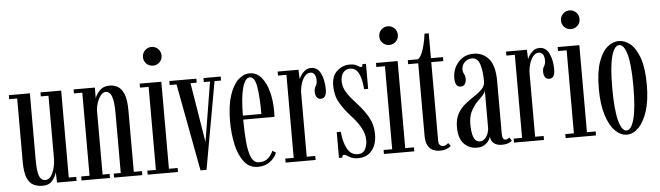

<svg xmlns="http://www.w3.org/2000/svg" viewBox="-47 -908 3779 1100"><g transform="rotate(-5 1842.5 -358.0)"><path d="M158.5 11Q129.5 11 106.5 -0.5Q83.5 -12 70.2 -43.8Q57 -75.5 57 -136V-500H11V-523H132V-142Q132 -70.5 143.2 -45.5Q154.5 -20.5 177 -20.5Q196.5 -20.5 209.8 -39Q223 -57.5 230 -86Q237 -114.5 237 -143.5V-500H193V-523H312V-23H355V0H242.5L240.5 -60.5Q235.5 -37.5 216.2 -13.2Q197 11 158.5 11Z M383.5 0V-23H431.5V-500.5H383.5V-523.5H505.5V-461Q511 -481.5 532.5 -504.5Q554 -527.5 590.5 -527.5Q614 -527.5 636 -516Q658 -504.5 672 -471.8Q686 -439 686 -374.5V-23H733V0H570.5V-23H611V-365.5Q611 -432.5 600 -462.8Q589 -493 565 -493Q549 -493 536 -476.2Q523 -459.5 515 -435.5Q507 -411.5 506.5 -390V-23H547V0Z M849.5 -619.5Q826.5 -619.5 811 -635Q795.5 -650.5 795.5 -673Q795.5 -695.5 811 -711.2Q826.5 -727 849.5 -727Q871 -727 886.8 -711.2Q902.5 -695.5 902.5 -673Q902.5 -650.5 886.8 -635Q871 -619.5 849.5 -619.5ZM763.5 0V-23H813V-500.5H763.5V-523.5H888V-23H938V0Z M1067.5 2 973.5 -500.5H934V-523.5H1089.5V-500.5H1054L1110 -157L1166 -500.5H1130.5V-523.5H1229.5V-500.5H1192L1102 2Z M1397 10.5Q1348.5 10.5 1318.5 -27.8Q1288.5 -66 1274.5 -128.5Q1260.5 -191 1260.5 -263Q1260.5 -352.5 1279.8 -411.2Q1299 -470 1329.8 -498.8Q1360.5 -527.5 1395 -527.5Q1436 -527.5 1463 -495.2Q1490 -463 1503.5 -412Q1517 -361 1517 -304Q1517 -294.5 1517 -285Q1517 -275.5 1516.5 -266.5H1336.5Q1337 -196.5 1341.8 -139.5Q1346.5 -82.5 1361.5 -48.8Q1376.5 -15 1406 -15Q1440.5 -15 1460 -34.2Q1479.5 -53.5 1487 -74L1507 -62Q1496.5 -33.5 1468 -11.5Q1439.5 10.5 1397 10.5ZM1395 -504.5Q1369 -504.5 1353.2 -451.5Q1337.5 -398.5 1336.5 -289.5H1443Q1443 -390.5 1433 -447.5Q1423 -504.5 1395 -504.5Z M1557 0V-23H1605.5V-500.5H1557V-523.5H1677L1679 -468.5Q1680.5 -474.5 1689 -488.8Q1697.5 -503 1712.8 -515.2Q1728 -527.5 1749.5 -527.5Q1786.5 -527.5 1804.8 -489.2Q1823 -451 1823 -397.5Q1823 -346.5 1790 -346.5Q1775 -346.5 1766.8 -358.2Q1758.5 -370 1758.5 -390Q1758.5 -409 1766.8 -421.2Q1775 -433.5 1775 -453Q1775 -478 1766 -489.5Q1757 -501 1743 -501Q1724 -501 1710 -483.5Q1696 -466 1688.2 -439.2Q1680.5 -412.5 1680.5 -384.5V-23H1729.5V0Z M1974 11Q1949.5 11 1934.5 4.2Q1919.5 -2.5 1910.2 -9Q1901 -15.5 1894 -15.5Q1884 -15.5 1883.5 0H1864V-148.5H1887.5Q1892 -90 1912.8 -51Q1933.5 -12 1973.5 -12Q2003.5 -12 2016 -35.5Q2028.5 -59 2028.5 -86Q2028.5 -122 2009.2 -158Q1990 -194 1953.5 -233.5Q1916.5 -273.5 1891.8 -315.8Q1867 -358 1867 -414.5Q1867 -471.5 1898.8 -499.5Q1930.5 -527.5 1970.5 -527.5Q2000 -527.5 2014 -517.8Q2028 -508 2036 -508Q2044 -508 2044.5 -523.5H2065V-379.5H2042Q2037.5 -439 2021 -471.5Q2004.5 -504 1971.5 -504Q1947 -504 1932.2 -486Q1917.5 -468 1917.5 -436.5Q1917.5 -403 1936.8 -372Q1956 -341 1990.5 -304.5Q2032.5 -259 2057 -215.5Q2081.5 -172 2081.5 -118Q2081.5 -58 2052.5 -23.5Q2023.5 11 1974 11Z M2208.5 -619.5Q2185.5 -619.5 2170 -635Q2154.5 -650.5 2154.5 -673Q2154.5 -695.5 2170 -711.2Q2185.5 -727 2208.5 -727Q2230 -727 2245.8 -711.2Q2261.5 -695.5 2261.5 -673Q2261.5 -650.5 2245.8 -635Q2230 -619.5 2208.5 -619.5ZM2122.5 0V-23H2172V-500.5H2122.5V-523.5H2247V-23H2297V0Z M2445.5 9Q2425.5 9 2406.5 1.8Q2387.5 -5.5 2375.5 -26Q2363.5 -46.5 2363.5 -85.5V-500.5H2305.5V-523.5H2363.5Q2375.5 -530.5 2385.8 -552.5Q2396 -574.5 2403.2 -604.8Q2410.5 -635 2414 -666.5H2438.5V-523.5H2507.5V-500.5H2438.5V-50Q2438.5 -30 2446.8 -23Q2455 -16 2463.5 -16Q2474 -16 2482.5 -21Q2491 -26 2494.5 -30.5L2508 -12.5Q2498 -3.5 2482.2 2.8Q2466.5 9 2445.5 9Z M2656 10.5Q2612.5 10.5 2582.5 -20.8Q2552.5 -52 2552.5 -116.5Q2552.5 -164 2570.5 -195Q2588.5 -226 2615 -247Q2641.5 -268 2667.8 -285Q2694 -302 2712 -320.5Q2730 -339 2730 -365.5Q2730 -422.5 2717.8 -462Q2705.5 -501.5 2672 -501.5Q2647.5 -501.5 2630.2 -484.5Q2613 -467.5 2613 -444.5Q2613 -427 2619.8 -416.5Q2626.5 -406 2626.5 -387.5Q2626.5 -369.5 2618.5 -358Q2610.5 -346.5 2594 -346.5Q2562 -346.5 2562 -397.5Q2562 -451 2595.8 -489.2Q2629.5 -527.5 2684 -527.5Q2737.5 -527.5 2771.2 -487.8Q2805 -448 2805 -359V-58Q2805 -37 2810.2 -29.2Q2815.5 -21.5 2824.5 -21.5Q2831.5 -21.5 2837.5 -25Q2843.5 -28.5 2846.5 -31.5L2859 -12Q2853 -5.5 2837.5 0.5Q2822 6.5 2801 6.5Q2772.5 6.5 2755 -7.2Q2737.5 -21 2736 -46Q2733.5 -36 2724.5 -22.8Q2715.5 -9.5 2698.8 0.5Q2682 10.5 2656 10.5ZM2678 -24Q2693.5 -24 2705.2 -36Q2717 -48 2723.5 -64.8Q2730 -81.5 2730 -96V-313.5Q2729 -299.5 2713.8 -284.2Q2698.5 -269 2679.2 -248.8Q2660 -228.5 2645.2 -199Q2630.5 -169.5 2630.5 -126.5Q2630.5 -77 2641.5 -50.5Q2652.5 -24 2678 -24Z M2870.5 0V-23H2919V-500.5H2870.5V-523.5H2990.5L2992.5 -468.5Q2994 -474.5 3002.5 -488.8Q3011 -503 3026.2 -515.2Q3041.5 -527.5 3063 -527.5Q3100 -527.5 3118.2 -489.2Q3136.5 -451 3136.5 -397.5Q3136.5 -346.5 3103.5 -346.5Q3088.5 -346.5 3080.2 -358.2Q3072 -370 3072 -390Q3072 -409 3080.2 -421.2Q3088.5 -433.5 3088.5 -453Q3088.5 -478 3079.5 -489.5Q3070.5 -501 3056.5 -501Q3037.5 -501 3023.5 -483.5Q3009.5 -466 3001.8 -439.2Q2994 -412.5 2994 -384.5V-23H3043V0Z M3253.5 -619.5Q3230.5 -619.5 3215 -635Q3199.5 -650.5 3199.5 -673Q3199.5 -695.5 3215 -711.2Q3230.5 -727 3253.5 -727Q3275 -727 3290.8 -711.2Q3306.5 -695.5 3306.5 -673Q3306.5 -650.5 3290.8 -635Q3275 -619.5 3253.5 -619.5ZM3167.5 0V-23H3217V-500.5H3167.5V-523.5H3292V-23H3342V0Z M3519 11Q3483 11 3451.5 -20.8Q3420 -52.5 3400.8 -114Q3381.5 -175.5 3381.5 -263.5Q3381.5 -360 3401.8 -418Q3422 -476 3453.5 -501.8Q3485 -527.5 3519 -527.5Q3553 -527.5 3584.8 -501.8Q3616.5 -476 3637 -418Q3657.5 -360 3657.5 -263.5Q3657.5 -175.5 3638 -114Q3618.5 -52.5 3586.8 -20.8Q3555 11 3519 11ZM3519 -13Q3547 -13 3563.5 -75.5Q3580 -138 3580 -263.5Q3580 -387 3563.5 -445.5Q3547 -504 3519 -504Q3491.5 -504 3475 -445.5Q3458.5 -387 3458.5 -263.5Q3458.5 -138 3475 -75.5Q3491.5 -13 3519 -13Z"/></g></svg>

Font: Imbue 50pt
Style: Regular
Weight: 400
Designer: Tyler Finck
Foundry: Etcetera Type Company
Version: Version 1.102; ttfautohint (v1.8.3)